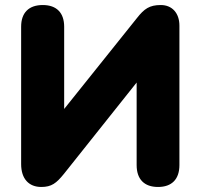

<svg xmlns="http://www.w3.org/2000/svg" viewBox="-20 -734 798 763"><path d="M144 9C185 9 204 -6 234 -43L523 -406V-78C523 -22 553 9 608 9C663 9 693 -22 693 -78V-632C693 -682 664 -714 619 -714C574 -714 553 -699 524 -662L235 -301V-628C235 -683 205 -714 150 -714C94 -714 64 -683 64 -628V-82C64 -23 95 9 144 9Z"/></svg>

Font: Nunito Black
Style: Regular
Weight: 900
Designer: Vernon Adams
Foundry: Vernon Adams
Version: Version 3.602